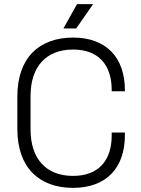

<svg xmlns="http://www.w3.org/2000/svg" viewBox="-20 -896 681 930"><path d="M334 14C496 14 585 -84 585 -241V-254H521V-239C521 -124 462 -44 334 -44C204 -44 128 -126 128 -269V-431C128 -574 204 -656 334 -656C462 -656 521 -576 521 -461V-454H585V-459C585 -616 496 -714 334 -714C170 -714 64 -616 64 -429V-271C64 -84 170 14 334 14ZM287 -758H349L431 -876H353Z"/></svg>

Font: Meta Space Light
Style: Regular
Weight: 300
Designer: Meta Pool / Florian Karsten
Foundry: Meta Pool / Florian Karsten
Version: Version 2.000;Glyphs 3.1.1 (3137)